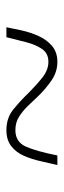

<svg xmlns="http://www.w3.org/2000/svg" viewBox="180 -656 199 599"><g transform="rotate(-90 279.5 -356.5)"><path d="M64 -277Q70 -301 76 -328.5Q82 -356 92.5 -380.5Q103 -405 122.5 -420.5Q142 -436 173 -436Q211 -436 237.5 -414.5Q264 -393 289 -367Q314 -342 337.5 -323.5Q361 -305 386 -305Q412 -305 425.5 -324Q439 -343 447 -373Q455 -403 463 -436H494Q490 -415 484 -388Q478 -361 466.5 -335.5Q455 -310 435.5 -293.5Q416 -277 386 -277Q355 -277 328.5 -295Q302 -313 277 -339Q264 -353 248.5 -369Q233 -385 215 -396.5Q197 -408 173 -408Q136 -408 121.5 -375Q107 -342 94 -277Z"/></g></svg>

Font: Noto Serif Tamil Thin
Style: Italic
Weight: 100
Italic angle: -12°
Designer: Indian Type Foundry, Tom Grace, and the Monotype Design Team
Foundry: Monotype Imaging Inc.
Version: Version 2.003; ttfautohint (v1.8.4.7-5d5b)